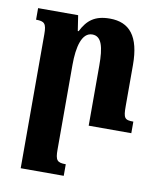

<svg xmlns="http://www.w3.org/2000/svg" viewBox="-84 -569 736 883"><g transform="rotate(10 284.0 -127.5)"><path d="M546 -54C505 -54 499 -62 499 -118V-310C499 -444 450 -502 358 -502C288 -502 253 -474 226 -420H222L211 -492H24V-438C63 -438 73 -429 73 -379V247H274V193C233 193 225 183 225 133V-262C225 -347 242 -416 291 -416C335 -416 347 -366 347 -281V0H546Z"/></g></svg>

Font: Noto Serif Armenian Condensed Extra
Style: Regular
Weight: 800
Width: 3
Designer: Monotype Design Team
Foundry: Monotype Imaging Inc.
Version: Version 1.901